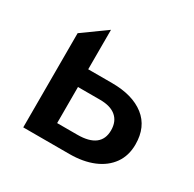

<svg xmlns="http://www.w3.org/2000/svg" viewBox="-121 -647 784 776"><g transform="rotate(30 271.5 -259.5)"><path d="M76.6 0V-439.5L186.6 -518.8V-83.5H280.9Q335.2 -83.5 362.6 -104.5Q390.1 -125.5 390.1 -166.9Q390.1 -207.8 364.5 -229.8Q338.9 -251.9 289.6 -251.9H171.7V-334.6H297.8Q393.9 -334.6 449 -291.6Q504.1 -248.6 504.1 -166.9Q504.1 -114.4 477.6 -77.1Q451.2 -39.8 403.4 -19.9Q355.6 0 291.6 0Z"/></g></svg>

Font: Geologica-Sharp
Style: Regular
Weight: 100
Designer: Sindre Bremnes, Frode Helland
Foundry: Monokrom Skriftforlag AS
Version: Version 1.010;gftools[0.9.28]